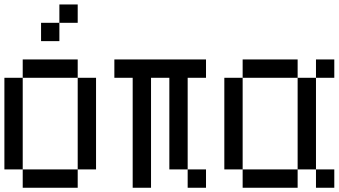

<svg xmlns="http://www.w3.org/2000/svg" viewBox="-20 -937 1540 873"><path d="M0 -166.7V-583.3H83.3V-166.7ZM83.3 -166.7H333.3V-83.3H83.3ZM83.3 -583.3V-666.7H333.3V-583.3ZM250 -916.7H333.3V-833.3H250ZM166.7 -750V-833.3H250V-750ZM333.3 -166.7V-583.3H416.7V-166.7Z M500 -583.3V-666.7H916.7V-583.3H833.3V-166.7H750V-583.3H666.7V-83.3H583.3V-583.3ZM833.3 -166.7H916.7V-83.3H833.3Z M1000 -166.7V-583.3H1083.3V-166.7ZM1083.3 -166.7H1333.3V-83.3H1083.3ZM1083.3 -583.3V-666.7H1333.3V-583.3ZM1333.3 -166.7V-583.3H1416.7V-166.7ZM1416.7 -166.7H1500V-83.3H1416.7ZM1416.7 -583.3V-666.7H1500V-583.3Z"/></svg>

Font: GalmuriMono11 Regular
Style: Regular
Weight: 400
Designer: Lee Minseo (quiple)
Version: Version 2.399;hotconv 1.1.1;makeotfexe 2.6.0 DEVELOPMENT